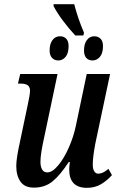

<svg xmlns="http://www.w3.org/2000/svg" viewBox="-20 -891 568 921"><path d="M312 -78Q312 -90 315 -114H310Q268 -50 231.5 -20.5Q195 9 143 9Q98 9 78 -20Q58 -49 58 -95Q58 -131 76 -212L113 -388Q124 -438 124 -456Q124 -474 113 -482Q102 -490 78 -490H66L77 -536H256L193 -237Q174 -153 174 -115Q174 -92 182 -78Q190 -64 207 -64Q231 -64 259 -97.5Q287 -131 310 -183Q333 -235 344 -288L396 -536H508L437 -201Q425 -137 425 -102Q425 -81 432 -69.5Q439 -58 451 -58Q463 -58 474.5 -63.5Q486 -69 500 -81L517 -51Q493 -24 464 -7Q435 10 397 10Q312 10 312 -78ZM237 -862V-871H336Q354 -801 383 -734L380 -721H341Q310 -754 281 -793Q252 -832 237 -862ZM218 -649Q218 -680 231.5 -698.5Q245 -717 268 -717Q287 -717 298 -705Q309 -693 309 -670Q309 -635 294.5 -618Q280 -601 260 -601Q241 -601 229.5 -613.5Q218 -626 218 -649ZM383 -649Q383 -680 396.5 -698.5Q410 -717 432 -717Q451 -717 462.5 -705Q474 -693 474 -670Q474 -635 459 -618Q444 -601 424 -601Q405 -601 394 -613Q383 -625 383 -649Z"/></svg>

Font: Noto Serif CondSemiBold
Style: Italic
Weight: 600
Width: 3
Italic angle: -12°
Designer: Monotype Design Team
Foundry: Monotype Imaging Inc.
Version: Version 1.001